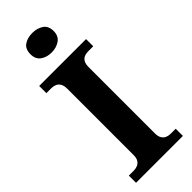

<svg xmlns="http://www.w3.org/2000/svg" viewBox="-300 -968 1001 1001"><g transform="rotate(-45 200.5 -467.5)"><path d="M28.1 0V-53H64.3Q79.2 -53 92.2 -58.3Q105.2 -63.6 113.3 -76.2Q121.4 -88.8 121.4 -110.5V-600Q121.4 -623.9 113.3 -637.1Q105.2 -650.4 92.2 -655.7Q79.2 -661 64.3 -661H28.1V-714H373.7V-661H336.3Q320.1 -661 307.2 -655.4Q294.3 -649.8 287.1 -636.8Q279.8 -623.9 279.8 -599.4V-111.7Q279.8 -90.5 287.6 -77.4Q295.4 -64.2 308.4 -58.6Q321.3 -53 336.3 -53H373.7V0ZM198.1 -791.1Q161.9 -791.1 137.3 -808.9Q112.7 -826.7 112.7 -863Q112.7 -901.5 137.3 -918.2Q161.9 -934.9 198.1 -934.9Q232.7 -934.9 258.4 -918.2Q284.1 -901.5 284.1 -863Q284.1 -826.7 258.4 -808.9Q232.7 -791.1 198.1 -791.1Z"/></g></svg>

Font: Noto Serif Lao
Style: Regular
Weight: 400
Designer: Monotype Design Team
Foundry: Monotype Imaging Inc.
Version: Version 2.003